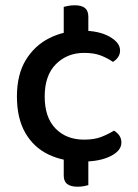

<svg xmlns="http://www.w3.org/2000/svg" viewBox="-20 -598 520 726"><path d="M221 -38H314V102Q308 104 297 106Q286 108 273 108Q248 108 234.5 98Q221 88 221 66ZM314 -416H221V-572Q228 -574 239 -576Q250 -578 263 -578Q289 -578 301.5 -567.5Q314 -557 314 -535ZM298 -398Q234 -398 191.5 -355.5Q149 -313 149 -233Q149 -154 190 -112Q231 -70 298 -70Q337 -70 363.5 -80.5Q390 -91 411 -104Q424 -96 431.5 -85Q439 -74 439 -59Q439 -28 398 -7.5Q357 13 292 13Q219 13 163 -14Q107 -41 75.5 -96Q44 -151 44 -233Q44 -316 77.5 -371Q111 -426 167 -454Q223 -482 290 -482Q354 -482 394 -459.5Q434 -437 434 -407Q434 -393 426.5 -382Q419 -371 407 -364Q387 -378 361.5 -388Q336 -398 298 -398Z"/></svg>

Font: Baloo Bhaijaan 2 Medium
Style: Regular
Weight: 500
Designer: Sanskriti Dholi, Noopur Datye and Ek Type
Foundry: Ek Type
Version: Version 1.701